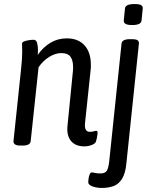

<svg xmlns="http://www.w3.org/2000/svg" viewBox="-20 -719 755 951"><path d="M398 6Q354 6 332 -20.5Q310 -47 314 -93L341 -365Q342 -371 342 -376.5Q342 -382 342 -387Q342 -420 329 -438Q316 -456 284 -456Q254 -456 223.5 -437Q193 -418 171 -386L132 -20Q130 2 92 2H81Q44 2 47 -22L84 -373Q90 -427 90 -463Q90 -477 89.5 -486Q89 -495 89 -502Q89 -510 99.5 -514Q110 -518 123.5 -520Q137 -522 146 -522Q160 -522 164 -506Q168 -490 168 -470Q168 -459 167 -447Q193 -485 229.5 -507Q266 -529 311 -529Q367 -529 398.5 -494.5Q430 -460 430 -399Q430 -393 430 -386.5Q430 -380 429 -373L401 -108Q397 -66 425 -66Q436 -66 444 -68.5Q452 -71 457 -71Q465 -71 463 -55Q462 -46 459.5 -34Q457 -22 455 -17Q451 -7 433.5 -0.5Q416 6 398 6ZM483 212Q470 212 454.5 209Q439 206 428 199.5Q417 193 417 183Q417 178 418.5 166.5Q420 155 424 145Q428 135 435 135Q440 135 450 137.5Q460 140 478 140Q500 140 508.5 127.5Q517 115 521 80L582 -503Q584 -525 624 -525H632Q654 -525 661.5 -519.5Q669 -514 668 -503L606 90Q601 141 584 167.5Q567 194 541.5 203Q516 212 483 212ZM635 -595Q611 -595 601.5 -601Q592 -607 593 -617L599 -677Q601 -699 646 -699Q670 -699 679 -693.5Q688 -688 687 -677L681 -617Q679 -595 635 -595Z"/></svg>

Font: Asap Condensed Condensed Regular
Style: Italic
Weight: 400
Width: 3
Italic angle: -6°
Designer: Pablo Cosgaya
Foundry: Omnibus-Type
Version: Version 3.001; ttfautohint (v1.8.4.7-5d5b)